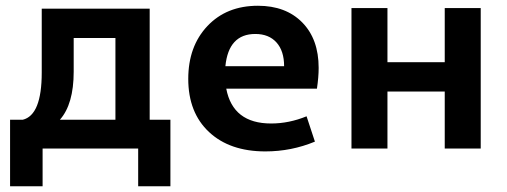

<svg xmlns="http://www.w3.org/2000/svg" viewBox="-20 -516 1762 667"><path d="M15 131V-100H59Q125 -116 125 -264V-486H500V-100H572V131H460V0H128V131ZM236 -267Q236 -154 188 -100H381V-384H236Z M902 10Q778 10 706 -57.5Q634 -125 634 -242Q634 -355 700.5 -425.5Q767 -496 876 -496Q973 -496 1030 -438Q1087 -380 1087 -280Q1087 -248 1081 -208H766Q789 -87 922 -87Q984 -87 1045 -112L1074 -24Q992 10 902 10ZM867 -398Q774 -398 763 -286H967Q967 -339 940.5 -368.5Q914 -398 867 -398Z M1201 0V-488H1326V-300H1525V-488H1650V0H1525V-198H1326V0Z"/></svg>

Font: Cantarell
Style: Bold
Weight: 700
Designer: Dave Crossland, Nikolaus Waxweiler, Florian Fecher, Jacques Le Bailly, Eben Sorkin, Alexei Vanyashin, Alexios Zavras, Em
Version: Version 0.303